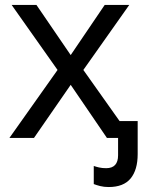

<svg xmlns="http://www.w3.org/2000/svg" viewBox="-20 -556 590 774"><path d="M418 198Q399 198 383.5 194Q368 190 358 186V113Q366 116 379 119Q392 122 408 122Q456 122 456 70V0H411L265 -214L117 0H18L212 -274L27 -536H127L265 -334L402 -536H501L316 -274L462 -68H535V65Q535 129 506.5 163.5Q478 198 418 198Z"/></svg>

Font: Noto Sans Historical
Style: Regular
Weight: 400
Designer: Monotype Design Team
Foundry: Monotype Imaging Inc.
Version: Version 2.013; ttfautohint (v1.8.4.7-5d5b)